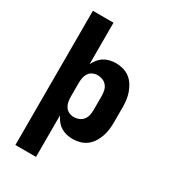

<svg xmlns="http://www.w3.org/2000/svg" viewBox="-225 -849 1049 1177"><g transform="rotate(30 300.0 -260.0)"><path d="M77 215V-735H223V-441Q232 -460 246 -477.5Q260 -495 278.5 -506.5Q297 -518 318.5 -523Q340 -528 361 -528Q387 -528 412.5 -521Q438 -514 459 -498Q480 -482 494 -459.5Q508 -437 516.5 -412.5Q525 -388 528 -362Q531 -336 531 -310V-210Q531 -184 528 -158Q525 -132 516.5 -107.5Q508 -83 494 -60.5Q480 -38 459 -22Q438 -6 412.5 1Q387 8 361 8Q340 8 318.5 3Q297 -2 278.5 -13.5Q260 -25 246 -42.5Q232 -60 223 -79V215ZM301 -112Q319 -112 336.5 -119Q354 -126 365.5 -140.5Q377 -155 381 -173.5Q385 -192 385 -210V-310Q385 -328 381 -346.5Q377 -365 365.5 -379.5Q354 -394 336.5 -401Q319 -408 301 -408Q283 -408 266.5 -400.5Q250 -393 240 -378Q230 -363 226.5 -345.5Q223 -328 223 -310V-210Q223 -192 226.5 -174.5Q230 -157 240 -142Q250 -127 266.5 -119.5Q283 -112 301 -112Z"/></g></svg>

Font: Iosevka Custom Heavy Extended
Style: Regular
Weight: 900
Width: 7
Monospace: yes
Designer: Belleve Invis
Foundry: Belleve Invis
Version: Version 11.2.4; ttfautohint (v1.8.4)